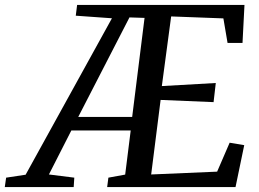

<svg xmlns="http://www.w3.org/2000/svg" viewBox="-106 -763 1056 783"><path d="M-86.5 0 -81 -38.5 -1.5 -50.5 350.5 -688.5 203 -699 208.5 -743H891L883 -588H822L805 -688L592 -696L554 -412L774 -424.5L765 -346.5L549 -355.5L510.5 -51.5L779.5 -63L830.5 -181L890 -171L854.5 0H331L336 -38.5L404.5 -51L427 -231H185L93.5 -51.5L197 -38.5L194.5 0ZM213 -286H433L483.5 -690L422 -692Z"/></svg>

Font: Merriweather 24pt
Style: Italic
Weight: 400
Italic angle: -7.8°
Designer: Eben Sorkin
Foundry: Eben Sorkin
Version: Version 2.101